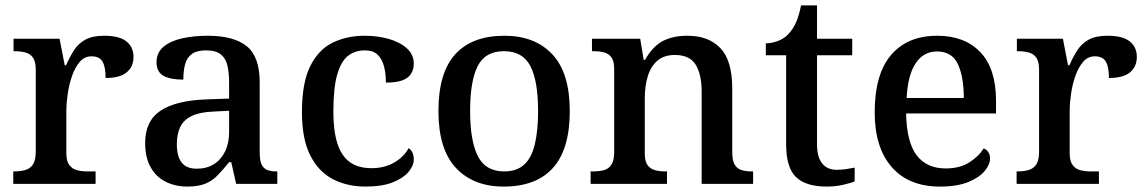

<svg xmlns="http://www.w3.org/2000/svg" viewBox="-20 -679 4233 709"><path d="M29 0V-46H32Q55 -46 73 -51Q91 -56 101.5 -71.5Q112 -87 112 -118V-422Q112 -452 101.5 -466.5Q91 -481 73 -485.5Q55 -490 33 -490H30V-536H200L219 -438H224Q238 -470 254 -494.5Q270 -519 296 -533Q322 -547 365 -547Q421 -547 447 -526Q473 -505 473 -469Q473 -433 448 -412Q423 -391 370 -391Q370 -432 358.5 -451.5Q347 -471 318 -471Q292 -471 274.5 -450.5Q257 -430 246 -398.5Q235 -367 230 -332Q225 -297 225 -268V-113Q225 -84 236 -69.5Q247 -55 264.5 -50.5Q282 -46 303 -46H333V0Z M672 10Q628 10 592.5 -7.5Q557 -25 536.5 -61Q516 -97 516 -151Q516 -232 572.5 -270Q629 -308 743 -312L826 -315V-373Q826 -410 820 -436.5Q814 -463 795.5 -478Q777 -493 740 -493Q707 -493 688.5 -479.5Q670 -466 663.5 -441.5Q657 -417 657 -385Q608 -385 583 -399.5Q558 -414 558 -449Q558 -485 584 -506.5Q610 -528 653 -537.5Q696 -547 747 -547Q843 -547 891 -508.5Q939 -470 939 -375V-117Q939 -89 945 -74Q951 -59 964.5 -52.5Q978 -46 1000 -46H1004V0H852L834 -80H826Q804 -53 784.5 -32.5Q765 -12 739 -1Q713 10 672 10ZM706 -56Q743 -56 769.5 -72.5Q796 -89 811 -119.5Q826 -150 826 -191V-270L768 -267Q717 -265 687.5 -250.5Q658 -236 645.5 -210Q633 -184 633 -146Q633 -116 641 -96Q649 -76 665 -66Q681 -56 706 -56Z M1330 10Q1262 10 1209 -17.5Q1156 -45 1125.5 -105.5Q1095 -166 1095 -265Q1095 -373 1125.5 -434.5Q1156 -496 1208.5 -521.5Q1261 -547 1326 -547Q1375 -547 1416.5 -535Q1458 -523 1483 -500Q1508 -477 1508 -444Q1508 -422 1497.5 -406Q1487 -390 1465 -382Q1443 -374 1405 -374Q1405 -407 1398 -434Q1391 -461 1374.5 -477Q1358 -493 1327 -493Q1292 -493 1266 -473.5Q1240 -454 1225.5 -404.5Q1211 -355 1211 -266Q1211 -197 1225.5 -150.5Q1240 -104 1271 -81Q1302 -58 1352 -58Q1400 -58 1436 -79Q1472 -100 1489 -132Q1498 -126 1503 -115.5Q1508 -105 1508 -91Q1508 -67 1488.5 -44Q1469 -21 1430 -5.5Q1391 10 1330 10Z M1840 10Q1728 10 1663.5 -59Q1599 -128 1599 -269Q1599 -410 1661 -478.5Q1723 -547 1843 -547Q1955 -547 2019.5 -478.5Q2084 -410 2084 -269Q2084 -128 2022 -59Q1960 10 1840 10ZM1842 -46Q1888 -46 1915.5 -71Q1943 -96 1955 -146.5Q1967 -197 1967 -269Q1967 -380 1938.5 -435Q1910 -490 1841 -490Q1772 -490 1744 -435Q1716 -380 1716 -269Q1716 -159 1744.5 -102.5Q1773 -46 1842 -46Z M2161 0V-46H2169Q2192 -46 2209.5 -50.5Q2227 -55 2237.5 -70.5Q2248 -86 2248 -117V-423Q2248 -453 2238 -467Q2228 -481 2210.5 -485.5Q2193 -490 2171 -490H2166V-536H2344L2357 -458H2362Q2391 -509 2428.5 -528Q2466 -547 2518 -547Q2597 -547 2640.5 -501Q2684 -455 2684 -352V-117Q2684 -86 2693 -71Q2702 -56 2718 -51Q2734 -46 2756 -46H2761V0H2571V-340Q2571 -404 2549 -440Q2527 -476 2472 -476Q2431 -476 2406.5 -454Q2382 -432 2371.5 -395.5Q2361 -359 2361 -316V-112Q2361 -83 2371.5 -69Q2382 -55 2399 -50.5Q2416 -46 2438 -46H2443V0Z M3033 10Q2956 10 2919.5 -25Q2883 -60 2883 -146V-475H2808V-519Q2830 -519 2853.5 -528Q2877 -537 2892 -554Q2909 -572 2920 -597.5Q2931 -623 2938 -659H2997V-536H3127V-475H2997V-147Q2997 -99 3016 -75.5Q3035 -52 3069 -52Q3088 -52 3104 -54.5Q3120 -57 3136 -60V-9Q3122 -3 3093 3.5Q3064 10 3033 10Z M3451 10Q3336 10 3273 -62Q3210 -134 3210 -264Q3210 -405 3270.5 -476Q3331 -547 3441 -547Q3542 -547 3600 -486.5Q3658 -426 3658 -307V-260H3326Q3328 -154 3365 -105.5Q3402 -57 3472 -57Q3524 -57 3559.5 -79.5Q3595 -102 3612 -131Q3622 -128 3629 -118Q3636 -108 3636 -94Q3636 -72 3616.5 -48Q3597 -24 3556 -7Q3515 10 3451 10ZM3539 -317Q3539 -396 3517 -442.5Q3495 -489 3440 -489Q3390 -489 3361 -445Q3332 -401 3328 -317Z M3734 0V-46H3737Q3760 -46 3778 -51Q3796 -56 3806.5 -71.5Q3817 -87 3817 -118V-422Q3817 -452 3806.5 -466.5Q3796 -481 3778 -485.5Q3760 -490 3738 -490H3735V-536H3905L3924 -438H3929Q3943 -470 3959 -494.5Q3975 -519 4001 -533Q4027 -547 4070 -547Q4126 -547 4152 -526Q4178 -505 4178 -469Q4178 -433 4153 -412Q4128 -391 4075 -391Q4075 -432 4063.5 -451.5Q4052 -471 4023 -471Q3997 -471 3979.5 -450.5Q3962 -430 3951 -398.5Q3940 -367 3935 -332Q3930 -297 3930 -268V-113Q3930 -84 3941 -69.5Q3952 -55 3969.5 -50.5Q3987 -46 4008 -46H4038V0Z"/></svg>

Font: Noto Rashi Hebrew Medium
Style: Regular
Weight: 500
Version: Version 1.006